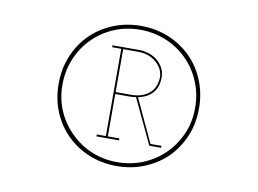

<svg xmlns="http://www.w3.org/2000/svg" viewBox="-61 -716 924 687"><g transform="rotate(10 400.5 -372.5)"><path d="M582 -190Q547 -156 500.5 -137Q454 -118 400 -118Q346 -118 299.5 -137Q253 -156 218.5 -190Q184 -224 164.5 -270.5Q145 -317 145 -372Q145 -427 164.5 -474Q184 -521 218.5 -555Q253 -589 299.5 -608Q346 -627 400 -627Q454 -627 500.5 -608Q547 -589 581.5 -555Q616 -521 635.5 -474Q655 -427 655 -372Q655 -317 635.5 -270.5Q616 -224 582 -190ZM230 -201Q263 -168 306.5 -150Q350 -132 399 -132Q449 -132 493 -150Q537 -168 570 -200.5Q603 -233 622 -276.5Q641 -320 641 -371Q641 -423 622 -467.5Q603 -512 570 -544.5Q537 -577 493 -595Q449 -613 399 -613Q350 -613 306.5 -595Q263 -577 230 -544.5Q197 -512 178 -467.5Q159 -423 159 -371Q159 -320 178 -276.5Q197 -233 230 -201ZM393 -210H311V-217H344V-534H311V-541H410Q423 -541 439.5 -536.5Q456 -532 470.5 -521.5Q485 -511 494.5 -495Q504 -479 504 -457Q504 -424 486 -402.5Q468 -381 433 -374L506 -217H546V-210H503L426 -373Q421 -372 415 -371.5Q409 -371 403 -371H351V-217H393ZM351 -534V-378H405Q432 -378 450 -385.5Q468 -393 478.5 -404.5Q489 -416 493.5 -430Q498 -444 498 -457Q498 -488 471.5 -511Q445 -534 405 -534Z"/></g></svg>

Font: Josefin Slab Thin
Style: Regular
Weight: 100
Designer: Santiago Orozco
Foundry: Typemade
Version: Version 2.000